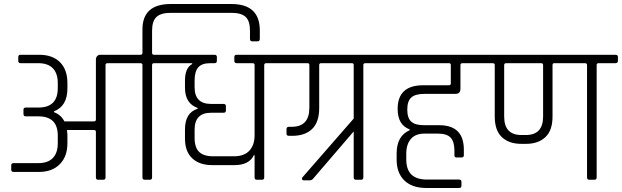

<svg xmlns="http://www.w3.org/2000/svg" viewBox="-20 -896 3100 957"><path d="M480 -623H600Q612 -623 612 -612V-593Q612 -581 600 -581H516Q506 -581 506 -572V-12Q506 0 495 0H469Q458 0 458 -12V-239Q458 -248 448 -248H314Q316 -232 316 -224V-182Q316 -116 278 -77.5Q240 -39 174 -39H48Q36 -39 36 -50V-72Q36 -83 48 -83H172Q219 -83 243.5 -108.5Q268 -134 268 -182V-220Q268 -316 172 -316H109Q97 -316 97 -328V-349Q97 -360 109 -360H172Q268 -360 268 -457V-482Q268 -530 243.5 -555.5Q219 -581 172 -581H83Q71 -581 71 -593V-612Q71 -623 83 -623H175Q242 -623 279 -586Q316 -549 316 -482V-455Q316 -367 249 -341V-337Q284 -324 301 -291H448Q458 -291 458 -300V-599Q458 -609 464 -616Q470 -623 480 -623Z M831 -876H1134Q1275 -876 1275 -744V-702Q1275 -690 1263 -690H1237Q1226 -690 1226 -702V-743Q1226 -792 1204 -812Q1182 -832 1134 -832H831Q782 -832 760 -811.5Q738 -791 738 -743V-632Q738 -623 748 -623H832Q844 -623 844 -612V-593Q844 -581 832 -581H748Q738 -581 738 -572V-12Q738 0 727 0H701Q690 0 690 -12V-572Q690 -581 680 -581H597Q585 -581 585 -593V-612Q585 -623 597 -623H680Q690 -623 690 -632V-749Q690 -876 831 -876Z M1049 -581H1027Q986 -581 968 -560Q950 -539 950 -496V-461Q950 -378 1032 -378H1094Q1106 -378 1106 -367V-345Q1106 -334 1094 -334H1032Q950 -334 950 -250V-208Q950 -161 972.5 -139Q995 -117 1042 -117H1146Q1197 -117 1223 -145Q1249 -173 1249 -222V-572Q1249 -581 1239 -581H1160Q1148 -581 1148 -593V-612Q1148 -623 1160 -623H1391Q1403 -623 1403 -612V-593Q1403 -581 1391 -581H1307Q1297 -581 1297 -572V-12Q1297 0 1286 0H1260Q1249 0 1249 -12V-122H1245Q1222 -73 1148 -73H1038Q974 -73 938 -107Q902 -141 902 -205V-251Q902 -334 965 -354V-358Q902 -380 902 -459V-494Q902 -558 938 -577V-581H827Q815 -581 815 -593V-612Q815 -623 827 -623H1049Q1061 -623 1061 -612V-593Q1061 -581 1049 -581Z M1387 -623H1885Q1897 -623 1897 -612V-593Q1897 -581 1885 -581H1801Q1791 -581 1791 -572V-12Q1791 0 1780 0H1754Q1743 0 1743 -12V-241L1543 -8Q1535 3 1523 3H1496Q1485 3 1485 -6Q1485 -10 1490 -15L1743 -305V-572Q1743 -581 1734 -581H1580Q1571 -581 1571 -572V-358Q1571 -287 1535.5 -253Q1500 -219 1437 -219H1420Q1408 -219 1408 -230V-252Q1408 -264 1420 -264H1434Q1522 -264 1522 -359V-572Q1522 -581 1513 -581H1387Q1375 -581 1375 -593V-612Q1375 -623 1387 -623Z M2218 -581H1881Q1869 -581 1869 -593V-612Q1869 -623 1881 -623H2366Q2378 -623 2378 -612V-593Q2378 -581 2366 -581H2285Q2275 -581 2275 -572V-454Q2275 -428 2250 -428H2094Q2050 -428 2030 -410Q2010 -392 2010 -350Q2010 -308 2029.5 -290Q2049 -272 2093 -272H2169Q2292 -272 2292 -150V-122Q2292 -111 2280 -111H2256Q2245 -111 2245 -122V-145Q2245 -190 2226 -210Q2207 -230 2164 -230H2095Q2051 -230 2028 -203.5Q2005 -177 2005 -130V-101Q2005 -1 2108 -1H2268Q2280 -1 2280 10V30Q2280 41 2268 41H2105Q2034 41 1995.5 3.5Q1957 -34 1957 -100V-131Q1957 -219 2022 -247V-251Q1962 -273 1962 -353Q1962 -471 2089 -471H2217Q2227 -471 2227 -480V-572Q2227 -581 2218 -581Z M2677 -581H2503Q2493 -581 2493 -572V-315Q2493 -223 2579 -223H2601Q2687 -223 2687 -315V-572Q2687 -581 2677 -581ZM2896 -581H2742Q2734 -581 2734 -572V-315Q2734 -246 2698.5 -212.5Q2663 -179 2602 -179H2578Q2517 -179 2481.5 -212.5Q2446 -246 2446 -315V-572Q2446 -581 2436 -581H2362Q2350 -581 2350 -593V-612Q2350 -623 2362 -623H3047Q3060 -623 3060 -612V-593Q3060 -581 3047 -581H2963Q2954 -581 2954 -572V-12Q2954 0 2942 0H2917Q2906 0 2906 -12V-572Q2906 -581 2896 -581Z"/></svg>

Font: Rajdhani
Style: Regular
Weight: 400
Designer: Satya Rajpurohit, Jyotish Sonowal
Foundry: Indian Type Foundry
Version: Version 1.201;PS 1.0;hotconv 1.0.78;makeotf.lib2.5.61930; tt